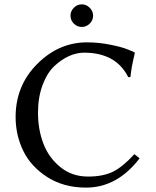

<svg xmlns="http://www.w3.org/2000/svg" viewBox="-20 -853 717 883"><path d="M319.6 -744.4Q304.2 -759.8 304.2 -780.8Q304.2 -801.8 319.6 -817.4Q335 -833 356 -833Q377 -833 392.6 -817.4Q408.2 -801.8 408.2 -780.8Q408.2 -759.8 392.6 -744.4Q377 -729 356 -729Q335 -729 319.6 -744.4ZM379.9 -658.2Q434.1 -658.2 488.5 -647.2Q543 -636.2 570.3 -624.5L598.1 -612.8L600.1 -609.9Q583 -538.1 580.1 -499L569.8 -498Q513.7 -610.8 366.2 -610.8Q333 -610.8 298.1 -595.5Q263.2 -580.1 230 -549.1Q196.8 -518.1 175.8 -461.9Q154.8 -405.8 154.8 -334Q154.8 -257.8 179.4 -192.9Q204.1 -127.9 257.6 -84.5Q311 -41 384.8 -41Q453.6 -41 498.8 -63Q543.9 -85 598.1 -144L622.1 -125Q519 9.8 376 9.8Q272.9 9.8 197.5 -38.6Q122.1 -86.9 86.9 -159.4Q51.8 -231.9 51.8 -314.9Q51.8 -459 150.9 -558.6Q250 -658.2 379.9 -658.2Z"/></svg>

Font: Biolilbert
Style: Regular
Weight: 400
Designer: Philipp H. Poll
Foundry: Philipp H. Poll
Version: Version 1.1.0